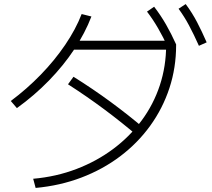

<svg xmlns="http://www.w3.org/2000/svg" viewBox="-20 -875 1040 943"><path d="M143 3Q256 -7 355.5 -45Q455 -83 536 -143.5Q617 -204 675.5 -283Q734 -362 765 -456Q796 -550 796 -654L818 -631H328V-675H832L845 -657V-653Q845 -542 812 -442Q779 -342 717.5 -257Q656 -172 570.5 -107.5Q485 -43 380 -3Q275 37 155 48ZM33 -379Q112 -438 180 -508Q248 -578 300 -654.5Q352 -731 381 -806L429 -794Q398 -713 345 -633Q292 -553 220.5 -479.5Q149 -406 63 -344ZM660 -204Q578 -274 492 -338Q406 -402 314 -461L341 -498Q437 -438 524 -374Q611 -310 691 -242ZM807 -638Q781 -694 756 -737Q731 -780 702 -818L737 -842Q770 -799 795.5 -754.5Q821 -710 845 -657ZM957 -650Q932 -706 908.5 -750Q885 -794 857 -832L892 -855Q924 -812 948 -766Q972 -720 995 -667Z"/></svg>

Font: M PLUS 1 Thin Light
Style: Regular
Weight: 300
Version: Version 1.001